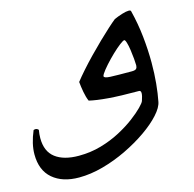

<svg xmlns="http://www.w3.org/2000/svg" viewBox="-149 -520 984 976"><g transform="rotate(-15 343.0 -32.0)"><path d="M577 -131Q577 -143 575 -166Q573 -189 569.5 -213Q566 -237 561 -253.5Q556 -270 551 -270Q545 -270 526 -255.5Q507 -241 483.5 -218.5Q460 -196 439 -172.5Q418 -149 407 -132Q402 -124 402 -120Q402 -110 435.5 -108.5Q469 -107 548 -107Q566 -107 571.5 -113.5Q577 -120 577 -131ZM638 77Q633 106 600.5 142Q568 178 517 213.5Q466 249 404 279Q342 309 276.5 327Q211 345 150 345Q63 345 11.5 301Q-40 257 -40 173Q-40 118 -12 52Q-7 50 -2 50Q7 50 14 58Q10 80 10 101Q10 171 54 204.5Q98 238 177 238Q239 238 294.5 222Q350 206 397 181Q444 156 479 129.5Q514 103 534.5 82Q555 61 558 52Q567 26 567 13Q567 -1 557 -1Q458 -1 396.5 -6Q335 -11 297 -20Q288 -40 282.5 -70Q277 -100 275 -124Q292 -146 318.5 -176Q345 -206 376 -238Q407 -270 437.5 -299.5Q468 -329 493.5 -352Q519 -375 533 -386Q553 -395 575.5 -402Q598 -409 611 -409Q621 -409 623 -404Q641 -333 648.5 -261Q656 -189 656 -124Q656 -66 651 -14.5Q646 37 638 77Z"/></g></svg>

Font: Ruwudu Medium
Style: Regular
Weight: 500
Designer: Becca Hirsbrunner Spalinger
Foundry: SIL International
Version: Version 3.000